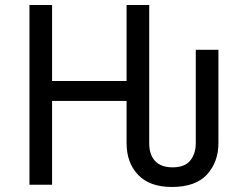

<svg xmlns="http://www.w3.org/2000/svg" viewBox="-20 -734 978 763"><path d="M97 0V-714H187V-412H483V-714H573V-164Q573 -119 596.5 -94Q620 -69 666 -69Q714 -69 736 -96Q758 -123 758 -165V-536H848V-165Q848 -91 803 -41Q758 9 663 9Q575 9 529 -39Q483 -87 483 -166V-333H187V0Z"/></svg>

Font: Go Noto Current
Style: Regular
Weight: 400
Designer: Monotype Design Team
Foundry: Monotype Imaging Inc.
Version: Version 2.007; ttfautohint (v1.8) -l 8 -r 50 -G 200 -x 14 -D